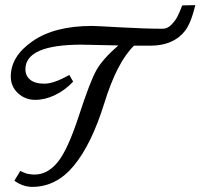

<svg xmlns="http://www.w3.org/2000/svg" viewBox="-20 -726 781 748"><path d="M441 -549 298 -552Q79 -552 79 -456Q79 -431 97.5 -415.5Q116 -400 153 -400Q190 -400 250 -434L265 -408Q234 -375 195 -356Q156 -337 117 -337Q78 -337 50 -363Q22 -389 22 -428Q22 -507 107.5 -566Q193 -625 339 -625Q351 -625 449 -619.5Q547 -614 614 -614Q632 -614 647 -629Q662 -644 670.5 -660Q679 -676 690 -705L741 -706Q724 -636 701 -606Q656 -548 565 -548H502Q436 -484 386.5 -324.5Q337 -165 268.5 -81.5Q200 2 106 2Q69 2 36 -22L59 -60Q71 -54 86 -49L100 -47Q105 -46 115 -46Q165 -46 204.5 -94Q244 -142 287.5 -275.5Q331 -409 355.5 -452.5Q380 -496 441 -549Z"/></svg>

Font: Marck Script
Style: Regular
Weight: 400
Designer: Denis Masharov, Marck Fogel
Foundry: Denis Masharov
Version: Version 1.002